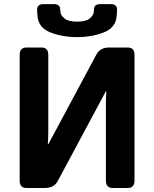

<svg xmlns="http://www.w3.org/2000/svg" viewBox="-20 -937 769 957"><path d="M112.3 0Q78.1 0 78.1 -36.6V-663.6Q78.1 -700.2 112.3 -700.2H186.5Q220.7 -700.2 220.7 -663.6V-278.3Q220.7 -249 218.3 -219.7H221.7L460.9 -666Q479.5 -700.2 524.4 -700.2H616.2Q650.4 -700.2 650.4 -663.6V-36.6Q650.4 0 616.2 0H542Q507.8 0 507.8 -36.6V-421.9Q507.8 -451.2 510.3 -480.5H506.8L267.6 -34.2Q249 0 204.1 0ZM165 -883.3Q162.6 -916.5 195.8 -916.5H248.5Q277.8 -916.5 279.8 -893.1L281.2 -877Q282.7 -860.4 301.8 -844.7Q320.8 -829.1 364.3 -829.1Q407.7 -829.1 426.8 -844.7Q445.8 -860.4 447.3 -877L448.7 -893.1Q450.7 -916.5 480 -916.5H532.7Q565.9 -916.5 563.5 -883.3L561.5 -857.4Q557.1 -798.8 497.3 -775.4Q437.5 -752 364.3 -752Q291 -752 231.2 -775.4Q171.4 -798.8 167 -857.4Z"/></svg>

Font: Istok
Style: Bold
Weight: 700
Designer: Andrey V. Panov
Foundry: Andrey V. Panov
Version: Version 1.0.1